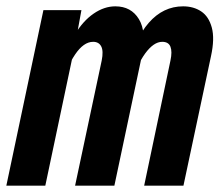

<svg xmlns="http://www.w3.org/2000/svg" viewBox="-33 -586 703 606"><path d="M422 0 505 -395Q511 -423 505 -438.5Q499 -454 479 -454Q452 -454 425 -417Q398 -380 368 -293L375 -371Q391 -462 436.5 -514Q482 -566 545 -566Q578 -566 602 -550Q626 -534 635.5 -499Q645 -464 633 -409L546 0ZM-13 0 104 -554H224L205 -450L110 0ZM204 0 288 -395Q294 -425 286.5 -439.5Q279 -454 261 -454Q231 -454 204 -414Q177 -374 150 -293L167 -376Q178 -435 203.5 -477.5Q229 -520 262.5 -543Q296 -566 331 -566Q381 -566 405.5 -525.5Q430 -485 415 -411L328 0Z"/></svg>

Font: Azeret Mono Thin SemiBold
Style: Italic
Weight: 600
Italic angle: -12°
Version: Version 1.002